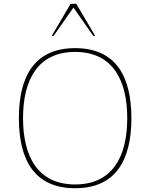

<svg xmlns="http://www.w3.org/2000/svg" viewBox="-20 -987 794 1017"><path d="M378 -712C578 -712 654 -561 654 -361C654 -161 578 -10 378 -10C178 -10 102 -161 102 -361C102 -561 178 -712 378 -712ZM676 -361C676 -579 596 -732 378 -732C160 -732 80 -579 80 -361C80 -143 160 10 378 10C596 10 676 -143 676 -361ZM264 -797 369 -947 474 -797H484L384 -967H354L254 -797Z"/></svg>

Font: Perun Thin
Style: Regular
Weight: 100
Foundry: Copyright (c) Stefan Peev, Context Ltd, 2016
Version: Version 1.089